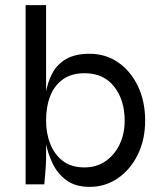

<svg xmlns="http://www.w3.org/2000/svg" viewBox="-20 -720 624 750"><path d="M330 10Q275 10 240 -15.5Q205 -41 185.5 -81.5Q166 -122 158 -166.5Q150 -211 150 -249Q150 -303 157.5 -350Q165 -397 184 -433Q203 -469 238.5 -489.5Q274 -510 330 -510Q393 -510 442 -476Q491 -442 519 -383Q547 -324 547 -249Q547 -174 518 -115.5Q489 -57 440 -23.5Q391 10 330 10ZM310 -66Q356 -66 391 -89.5Q426 -113 446.5 -154.5Q467 -196 467 -249Q467 -329 426 -381.5Q385 -434 310 -434Q260 -434 226.5 -410.5Q193 -387 176.5 -345.5Q160 -304 160 -249Q160 -199 176.5 -157.5Q193 -116 226 -91Q259 -66 310 -66ZM160 -700V-100Q160 -82 157.5 -52Q155 -22 153 0H80V-700Z"/></svg>

Font: Syne
Style: Regular
Weight: 400
Designer: Lucas Descroix
Foundry: Bonjour Monde
Version: Version 2.200